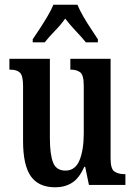

<svg xmlns="http://www.w3.org/2000/svg" viewBox="-20 -786 574 816"><path d="M215 10Q144 10 111 -37Q78 -84 78 -187V-421Q78 -464 65 -477Q52 -490 23 -490H20V-536H192V-200Q192 -130 205.5 -95.5Q219 -61 258 -61Q300 -61 318 -105Q336 -149 336 -220V-421Q336 -467 321 -478.5Q306 -490 282 -490H279V-536H450V-112Q450 -68 466.5 -57Q483 -46 507 -46H513V0H358L342 -77H338Q317 -29 286.5 -9.5Q256 10 215 10ZM119 -619Q132 -638 149 -664Q166 -690 182 -717Q198 -744 207 -766H309Q318 -744 333.5 -717Q349 -690 366.5 -664Q384 -638 396 -619V-606H345Q329 -626 302.5 -654Q276 -682 257 -707Q239 -681 213.5 -655Q188 -629 170 -606H119Z"/></svg>

Font: Noto Serif Ethiopic ExtraCondensed SemiBold
Style: Regular
Weight: 600
Width: 2
Designer: Monotype Design Team
Foundry: Monotype Imaging Inc.
Version: Version 2.102; ttfautohint (v1.8.4.7-5d5b)